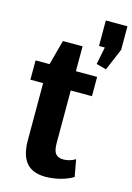

<svg xmlns="http://www.w3.org/2000/svg" viewBox="-125 -888 663 961"><g transform="rotate(15 206.0 -407.0)"><path d="M210 10Q143 10 110.5 -28Q78 -66 78 -145V-516L119 -669H221V-167Q221 -129 233.5 -113Q246 -97 275 -97Q290 -97 306 -101.5Q322 -106 336 -115L352 -27Q335 -16 311 -7.5Q287 1 261 5.5Q235 10 210 10ZM12 -540H331V-440H12ZM412 -824V-702L364 -588L312 -602L348 -781L384 -692H300V-824Z"/></g></svg>

Font: Pathway Extreme Condensed
Style: Bold
Weight: 700
Width: 3
Version: Version 1.001;gftools[0.9.26]